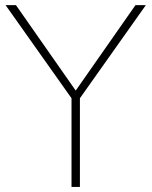

<svg xmlns="http://www.w3.org/2000/svg" viewBox="-20 -739 599 759"><path d="M279.3 -380.9 515.6 -718.8H556.6L295.9 -350.6V0H262.7V-350.6L2 -718.8H43Z"/></svg>

Font: Min Sans VF VF
Style: Regular
Weight: 400
Designer: Jinseong-Kim, NotoSansCJK, Nunito
Foundry: Jinseong-Kim
Version: Version 1.420;Glyphs 3.1.2 (3151)